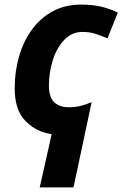

<svg xmlns="http://www.w3.org/2000/svg" viewBox="-20 -576 533 836"><path d="M153 240 205 8Q138 -1 91 -49Q44 -97 44 -191Q44 -265 63 -330.5Q82 -396 119 -447Q156 -498 210 -527Q264 -556 333 -556Q382 -556 420.5 -547Q459 -538 493 -521L448 -409Q422 -420 396.5 -428.5Q371 -437 339 -437Q293 -437 260 -402.5Q227 -368 210 -314.5Q193 -261 193 -203Q193 -153 216 -131Q239 -109 279 -109Q307 -109 331 -115Q355 -121 379 -131L300 240Z"/></svg>

Font: Noto IKEA Latin
Style: Bold Italic
Weight: 700
Italic angle: -12°
Designer: Monotype Design Team
Foundry: Monotype Imaging Inc.
Version: Version 1.0